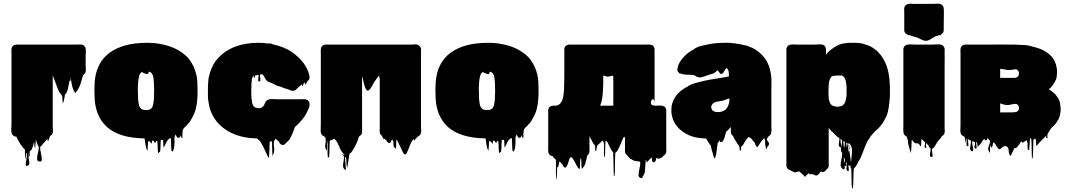

<svg xmlns="http://www.w3.org/2000/svg" viewBox="-20 -772 6047 1085"><path d="M464 -458V-399Q464 -392 465 -383.5Q466 -375 464 -367Q463 -364 461.5 -360Q460 -356 457 -354Q456 -353 455.5 -352Q455 -351 453 -350Q451 -349 449 -347Q448 -343 447.5 -340Q447 -337 445 -333L442 -322Q441 -318 440 -314Q439 -310 437 -305Q436 -301 435 -297.5Q434 -294 432 -290Q429 -282 425.5 -275.5Q422 -269 417 -261V-260Q416 -259 416 -259L408 -251Q406 -245 405 -245Q403 -246 402.5 -249Q402 -252 401 -254Q400 -255 399.5 -256Q399 -257 398 -258Q398 -257 398.5 -255.5Q399 -254 396 -261Q390 -275 386.5 -291.5Q383 -308 381 -322Q380 -326 381 -330.5Q382 -335 381 -339Q380 -333 379.5 -326.5Q379 -320 377 -314Q377 -313 375.5 -313.5Q374 -314 373 -316Q372 -312 371.5 -310Q371 -308 370 -303Q369 -294 367 -285Q365 -276 363 -267Q362 -263 361 -260Q360 -257 358 -254Q357 -252 356.5 -249.5Q356 -247 354 -245Q353 -243 351 -241.5Q349 -240 347 -238Q346 -233 345.5 -226.5Q345 -220 343 -214Q342 -210 341.5 -205.5Q341 -201 339 -196Q338 -195 336.5 -192Q335 -189 335 -190Q333 -200 333 -210Q333 -220 331 -230L327 -236Q324 -241 321 -244.5Q318 -248 315 -252Q309 -263 305 -275Q301 -287 296 -298Q293 -307 289.5 -316Q286 -325 283 -333Q281 -335 281 -339Q279 -342 278.5 -344.5Q278 -347 278 -341V-60Q278 -52 279 -41.5Q280 -31 278 -21Q278 -20 277.5 -19.5Q277 -19 277 -18Q276 -14 273 -11Q271 -9 268.5 -7Q266 -5 263 -3Q261 1 259 6.5Q257 12 255 17Q254 19 253.5 22.5Q253 26 251 25Q249 23 249 19.5Q249 16 248 12Q246 14 244 17Q242 20 240 22L235 28Q232 31 228 35Q224 39 221 43Q219 47 211 55Q209 56 207 58Q206 72 211 92.5Q216 113 216.5 128Q217 143 203 141Q189 139 189.5 124Q190 109 195 89.5Q200 70 199 56Q198 54 195.5 51.5Q193 49 194 50Q192 45 190.5 40Q189 35 187 31L184 20Q184 17 183 14Q182 25 181.5 37.5Q181 50 179 61Q179 62 177.5 61Q176 60 175 59Q174 51 174 43Q174 35 173 28L167 50Q166 54 164.5 58.5Q163 63 161 67Q160 71 156 77Q154 80 148 82Q147 90 148 99Q149 108 144 115Q142 118 141.5 111Q141 104 141 97Q141 90 140 94Q138 105 141.5 120.5Q145 136 146 148.5Q147 161 135 165Q125 168 125.5 155.5Q126 143 129.5 125.5Q133 108 131 97Q131 95 129.5 93Q128 91 127 93Q126 98 126 107Q126 116 126 122Q126 128 124 123Q120 111 121 97.5Q122 84 120 71L119 70Q119 70 118.5 70Q118 70 117 69Q114 66 111 63Q108 60 106 57Q98 47 91.5 36Q85 25 79 15Q78 14 78 12.5Q78 11 77 10Q76 7 75 4.5Q74 2 72 0L63 -1L58 -4Q52 -8 50 -11Q48 -13 46 -19Q45 -22 44.5 -25Q44 -28 44 -31Q43 -42 44 -52.5Q45 -63 45 -72V-473Q45 -478 44.5 -483.5Q44 -489 45 -494Q45 -499 46 -501Q48 -507 50 -509Q52 -511 53 -512Q54 -513 55 -514Q63 -520 72 -520H409Q417 -520 425.5 -520.5Q434 -521 442 -520Q445 -519 448 -518Q451 -517 454 -515Q457 -512 461 -506Q463 -504 463 -501.5Q463 -499 464 -497Q466 -487 465 -477Q464 -467 464 -458ZM418 -262 417 -260Q417 -260 417 -260Q417 -261 418 -262Z M1096 -276Q1097 -260 1096.5 -244Q1096 -228 1095 -213Q1093 -182 1086 -155.5Q1079 -129 1066 -107Q1062 -100 1058 -93Q1054 -86 1049 -79Q1044 -73 1038 -68Q1038 -67 1037.5 -66.5Q1037 -66 1037 -66Q1033 -60 1027 -56Q1026 -55 1025 -54Q1024 -53 1022 -51Q1021 -50 1020 -49Q1019 -48 1018 -47L1012 -34Q1012 -30 1012 -26.5Q1012 -23 1011 -19Q1010 -12 1011 -0.5Q1012 11 1007 7Q1004 4 1003.5 -0.5Q1003 -5 1003 -9Q1003 -7 1001 -5Q1000 -2 997.5 1.5Q995 5 991 6Q984 9 979.5 1.5Q975 -6 973 -10Q973 -10 973 -10.5Q973 -11 972 -12Q965 1 966 17.5Q967 34 965 50Q965 54 964 59.5Q963 65 962 70Q961 76 957 81Q957 84 953 84Q949 82 949 79Q947 62 947 44Q947 26 945 9Q945 9 944.5 8.5Q944 8 943 8Q940 9 937 11Q934 13 932 15Q925 22 920 32Q917 38 914.5 44Q912 50 909 55Q908 56 906.5 59.5Q905 63 905 62Q903 51 903 40Q903 29 901 19Q903 19 895.5 18.5Q888 18 889 19Q887 35 887 51Q887 67 885 83Q885 84 881.5 87Q878 90 877 91Q876 92 874.5 92.5Q873 93 873 92Q871 75 871 57.5Q871 40 868 23Q865 24 863 26Q861 28 861 28Q860 29 859.5 31.5Q859 34 857 36Q856 36 852 32Q851 30 850.5 28Q850 26 848 25Q848 24 847.5 24Q847 24 847 24Q846 23 846 23.5Q846 24 845 23H839Q839 27 839 31Q839 35 837 40Q837 40 829 31Q824 26 824 26.5Q824 27 821 26Q817 26 817 25Q816 39 815.5 52.5Q815 66 813 80Q813 82 811.5 78Q810 74 809 72Q808 69 807 66.5Q806 64 805 61Q802 48 800.5 35.5Q799 23 797 10H791Q655 7 586 -53L580 -59Q521 -115 515 -213Q512 -260 515 -307Q523 -418 599.5 -474Q676 -530 809 -530H818Q832 -530 846 -529Q860 -528 873 -526Q875 -526 876 -525Q979 -510 1041 -447Q1043 -445 1046.5 -440.5Q1050 -436 1051 -434Q1079 -397 1089 -351Q1089 -350 1089.5 -349Q1090 -348 1090 -347Q1094 -330 1095 -311.5Q1096 -293 1096 -276ZM778 -157Q781 -155 785 -153Q796 -150 802 -150Q808 -150 814 -151H820Q824 -153 827.5 -154.5Q831 -156 834 -158Q842 -166 844.5 -177Q847 -188 848 -198Q849 -204 849.5 -211Q850 -218 850 -225Q851 -239 851 -258Q851 -277 850 -292Q850 -297 850 -302Q850 -307 849 -311Q849 -315 848.5 -318.5Q848 -322 848 -326Q845 -352 834 -361Q830 -365 828.5 -365.5Q827 -366 825 -366Q824 -366 823 -366.5Q822 -367 821 -366Q820 -365 819.5 -361.5Q819 -358 817 -356Q816 -354 811.5 -353.5Q807 -353 805 -354Q799 -355 794 -360H788Q787 -361 786 -362.5Q785 -364 783 -365Q780 -365 777 -362Q770 -356 767 -345.5Q764 -335 762 -321Q761 -318 761 -313Q761 -310 760.5 -306.5Q760 -303 760 -299Q759 -291 759 -280Q759 -269 759 -258Q759 -251 759.5 -244.5Q760 -238 760 -231Q760 -224 760 -217Q760 -210 761 -205Q763 -187 765.5 -177Q768 -167 778 -157Z M1723 -201Q1729 -195 1729 -187Q1731 -174 1725 -160.5Q1719 -147 1714 -137Q1705 -118 1693.5 -103.5Q1682 -89 1669 -75Q1666 -72 1661.5 -68Q1657 -64 1655 -62Q1653 -61 1650 -58Q1650 -58 1648 -56Q1644 -49 1641 -40Q1638 -31 1635 -23Q1631 -15 1627 -5Q1623 5 1618 13L1612 21L1611 22Q1608 25 1605.5 27.5Q1603 30 1600 32Q1597 35 1594.5 38Q1592 41 1588 44Q1581 49 1573 46.5Q1565 44 1560 37Q1559 35 1558.5 32.5Q1558 30 1556 29Q1554 27 1554 26Q1550 24 1545 19Q1542 17 1540 14Q1538 12 1538 12Q1528 22 1527.5 35Q1527 48 1529 62Q1531 76 1528 90Q1528 93 1524 99Q1523 101 1522 105.5Q1521 110 1520 108Q1518 87 1518 66.5Q1518 46 1516 25Q1516 25 1512 27Q1511 27 1510.5 27.5Q1510 28 1508 28Q1505 28 1504 29Q1503 51 1502.5 74.5Q1502 98 1500 121Q1500 122 1499 119.5Q1498 117 1496 116L1492 109Q1489 103 1486 96.5Q1483 90 1480 84Q1470 60 1456 36Q1451 27 1446 20Q1446 22 1444 22Q1443 23 1440 17Q1434 10 1427 10Q1298 7 1221 -67L1217 -71Q1195 -94 1179.5 -124.5Q1164 -155 1159 -192Q1155 -210 1155 -228Q1155 -246 1155 -265V-266Q1155 -274 1155 -282.5Q1155 -291 1156 -300Q1156 -305 1156.5 -310Q1157 -315 1158 -320Q1158 -322 1158 -325Q1158 -328 1159 -331Q1159 -332 1159.5 -333Q1160 -334 1160 -335Q1165 -361 1175 -384.5Q1185 -408 1199 -428Q1201 -431 1206 -436Q1244 -482 1303.5 -506Q1363 -530 1436 -530Q1442 -530 1448 -530Q1454 -530 1459 -529Q1465 -531 1470 -529L1494 -526Q1508 -528 1517 -524L1523 -521Q1588 -507 1630 -477.5Q1672 -448 1697 -413Q1699 -410 1701.5 -406.5Q1704 -403 1706 -399Q1719 -380 1725 -356Q1726 -355 1726 -353.5Q1726 -352 1727 -350Q1731 -336 1728 -327Q1728 -326 1727.5 -325.5Q1727 -325 1727 -325Q1726 -321 1724 -319.5Q1722 -318 1720 -316Q1719 -315 1718 -313.5Q1717 -312 1716 -310Q1716 -310 1714 -306Q1712 -302 1710 -300Q1709 -299 1708.5 -296Q1708 -293 1706 -294Q1704 -296 1704 -299.5Q1704 -303 1702 -305Q1701 -306 1698 -303Q1696 -301 1694 -295Q1693 -292 1692.5 -288.5Q1692 -285 1690 -285Q1688 -285 1688 -289.5Q1688 -294 1686 -295Q1686 -296 1682 -292Q1678 -288 1674 -286Q1666 -279 1656 -268.5Q1646 -258 1634 -259Q1626 -259 1618 -263Q1610 -267 1602 -269Q1598 -271 1592.5 -272Q1587 -273 1582 -275Q1578 -277 1573 -279.5Q1568 -282 1563 -283Q1557 -285 1550.5 -286.5Q1544 -288 1539 -291Q1534 -293 1529 -296Q1524 -299 1519 -301Q1514 -304 1508.5 -305.5Q1503 -307 1498 -309Q1494 -311 1492 -313Q1484 -317 1479 -327Q1475 -334 1471.5 -341.5Q1468 -349 1461 -353L1455 -347Q1459 -351 1459 -353Q1458 -353 1454.5 -352Q1451 -351 1449 -350V-341Q1450 -337 1450.5 -333.5Q1451 -330 1451 -326Q1453 -318 1450 -315Q1449 -312 1446.5 -312Q1444 -312 1442 -312L1441 -313Q1439 -315 1439 -320Q1439 -325 1440 -330.5Q1441 -336 1441 -341V-346Q1441 -349 1440.5 -349.5Q1440 -350 1440 -350Q1439 -350 1438 -349.5Q1437 -349 1436 -349Q1432 -347 1432 -347Q1431 -346 1427 -346Q1426 -346 1424.5 -347Q1423 -348 1422 -346Q1421 -344 1421 -338Q1421 -332 1418 -333Q1413 -335 1413 -340Q1413 -345 1414 -348Q1412 -346 1412 -346Q1410 -342 1410 -342Q1409 -340 1408 -337Q1407 -334 1406 -332Q1403 -326 1403 -318Q1402 -313 1401.5 -307Q1401 -301 1401 -295V-290Q1401 -286 1401 -281.5Q1401 -277 1400 -272Q1400 -258 1400 -246.5Q1400 -235 1401 -224V-218Q1402 -216 1402 -211Q1402 -206 1403 -204Q1403 -201 1403.5 -198.5Q1404 -196 1404 -193Q1405 -192 1405 -190.5Q1405 -189 1406 -187Q1410 -174 1418 -167Q1420 -165 1427 -163Q1429 -162 1433 -162Q1437 -161 1440 -161Q1443 -161 1447 -161Q1449 -162 1451.5 -162Q1454 -162 1456 -163Q1459 -165 1462.5 -167Q1466 -169 1468 -172Q1469 -174 1470 -175Q1471 -176 1472 -177L1478 -191Q1481 -200 1489 -205Q1491 -208 1494.5 -208.5Q1498 -209 1497 -209Q1501 -211 1504 -211Q1512 -213 1524.5 -212Q1537 -211 1547 -211H1678Q1685 -211 1692.5 -211.5Q1700 -212 1707 -211Q1713 -209 1716 -207L1721 -204Q1723 -202 1723 -201Z M2359 -59Q2359 -49 2360 -38Q2361 -27 2358 -18Q2358 -18 2356 -14Q2355 -11 2351 -7Q2347 -3 2342 -1L2334 7Q2333 10 2330 11L2324 18Q2323 19 2322 21.5Q2321 24 2320 23Q2318 20 2318 13Q2305 26 2298.5 44.5Q2292 63 2284 80Q2283 84 2279 92Q2275 100 2268 100Q2262 99 2258 90.5Q2254 82 2252 78L2225 22Q2224 20 2223 18Q2222 16 2221 15Q2219 28 2219 41.5Q2219 55 2217 69Q2216 70 2215 67.5Q2214 65 2213 64Q2211 62 2208 60Q2205 58 2205 55Q2202 43 2203 39Q2204 35 2203.5 31Q2203 27 2197 17Q2199 15 2196 17.5Q2193 20 2193 20Q2190 24 2187.5 31.5Q2185 39 2177 36Q2170 34 2167.5 28.5Q2165 23 2161 19Q2156 13 2157.5 15.5Q2159 18 2154 14Q2152 12 2150 11Q2150 12 2148 14Q2147 15 2146.5 12Q2146 9 2144 8Q2143 5 2141 1.5Q2139 -2 2137 -6Q2132 -9 2128 -16Q2128 -17 2127.5 -17.5Q2127 -18 2127 -19Q2127 -20 2126.5 -21Q2126 -22 2126 -23Q2125 -29 2125.5 -35.5Q2126 -42 2126 -48V-325L2122 -345Q2119 -343 2117 -339.5Q2115 -336 2114 -335Q2109 -328 2104.5 -322Q2100 -316 2095 -309Q2095 -308 2094.5 -308Q2094 -308 2094 -307L2090 -300Q2089 -298 2088 -296Q2087 -294 2086 -292L2082 -285Q2080 -281 2074.5 -273Q2069 -265 2062.5 -261Q2056 -257 2050 -265Q2049 -267 2048 -269Q2047 -271 2046 -272Q2044 -275 2042 -281Q2040 -288 2038 -295Q2036 -302 2034 -309Q2030 -327 2030 -329Q2030 -331 2026 -341V-47Q2026 -41 2026.5 -34.5Q2027 -28 2026 -22Q2025 -19 2023.5 -15Q2022 -11 2019 -9Q2016 -5 2011 -3Q2007 3 2004 13Q2004 16 2002 20Q2002 21 2001.5 21.5Q2001 22 2001 23L1999 28Q1993 41 1987 53.5Q1981 66 1973 77L1970 82Q1968 84 1968 85L1962 92Q1959 95 1955 97Q1954 104 1953.5 110Q1953 116 1951 123Q1950 130 1949 136.5Q1948 143 1946 150Q1945 156 1944 167.5Q1943 179 1941 173Q1937 159 1937.5 144.5Q1938 130 1935 117Q1935 115 1933 115.5Q1931 116 1931 117Q1930 128 1932 147.5Q1934 167 1934.5 180Q1935 193 1927 185Q1918 176 1918.5 163Q1919 150 1922 136Q1925 122 1923 110Q1912 99 1913 98.5Q1914 98 1919.5 101Q1925 104 1927 103.5Q1929 103 1918 93Q1915 91 1911 85Q1910 83 1908.5 80Q1907 77 1905 74L1902 68Q1899 60 1895.5 52.5Q1892 45 1888 37Q1886 33 1883.5 29.5Q1881 26 1879 23Q1879 21 1871 14Q1870 14 1868 12Q1867 12 1864 15Q1861 16 1858 17.5Q1855 19 1852 20Q1851 21 1848 21Q1844 21 1844 21Q1842 43 1842 67.5Q1842 92 1840 115Q1840 116 1838.5 117.5Q1837 119 1836 118Q1832 116 1832 112Q1830 89 1831.5 66.5Q1833 44 1828 22Q1827 15 1827 24.5Q1827 34 1828 48Q1829 62 1828 72Q1827 82 1824 76Q1815 62 1818.5 44Q1822 26 1820 10Q1809 -1 1810.5 -0.5Q1812 0 1817.5 5Q1823 10 1824.5 10.5Q1826 11 1815 0L1808 -3Q1802 -6 1798 -11Q1796 -13 1794 -19Q1792 -27 1792 -33Q1792 -41 1792.5 -50Q1793 -59 1793 -67V-473Q1793 -478 1792.5 -483.5Q1792 -489 1793 -494Q1793 -498 1795 -504Q1797 -508 1798 -509Q1801 -515 1810 -518Q1816 -520 1820 -520H2300Q2310 -520 2321 -521Q2332 -522 2341 -519Q2345 -517 2347 -515Q2354 -511 2357 -503Q2359 -499 2359 -497Q2360 -491 2359.5 -485Q2359 -479 2359 -473Z M3023 -276Q3024 -260 3023.5 -244Q3023 -228 3022 -213Q3020 -182 3013 -155.5Q3006 -129 2993 -107Q2989 -100 2985 -93Q2981 -86 2976 -79Q2971 -73 2965 -68Q2965 -67 2964.5 -66.5Q2964 -66 2964 -66Q2960 -60 2954 -56Q2953 -55 2952 -54Q2951 -53 2949 -51Q2948 -50 2947 -49Q2946 -48 2945 -47L2939 -34Q2939 -30 2939 -26.5Q2939 -23 2938 -19Q2937 -12 2938 -0.5Q2939 11 2934 7Q2931 4 2930.5 -0.5Q2930 -5 2930 -9Q2930 -7 2928 -5Q2927 -2 2924.5 1.5Q2922 5 2918 6Q2911 9 2906.5 1.5Q2902 -6 2900 -10Q2900 -10 2900 -10.5Q2900 -11 2899 -12Q2892 1 2893 17.5Q2894 34 2892 50Q2892 54 2891 59.5Q2890 65 2889 70Q2888 76 2884 81Q2884 84 2880 84Q2876 82 2876 79Q2874 62 2874 44Q2874 26 2872 9Q2872 9 2871.5 8.5Q2871 8 2870 8Q2867 9 2864 11Q2861 13 2859 15Q2852 22 2847 32Q2844 38 2841.5 44Q2839 50 2836 55Q2835 56 2833.5 59.5Q2832 63 2832 62Q2830 51 2830 40Q2830 29 2828 19Q2830 19 2822.5 18.5Q2815 18 2816 19Q2814 35 2814 51Q2814 67 2812 83Q2812 84 2808.5 87Q2805 90 2804 91Q2803 92 2801.5 92.5Q2800 93 2800 92Q2798 75 2798 57.5Q2798 40 2795 23Q2792 24 2790 26Q2788 28 2788 28Q2787 29 2786.5 31.5Q2786 34 2784 36Q2783 36 2779 32Q2778 30 2777.5 28Q2777 26 2775 25Q2775 24 2774.5 24Q2774 24 2774 24Q2773 23 2773 23.5Q2773 24 2772 23H2766Q2766 27 2766 31Q2766 35 2764 40Q2764 40 2756 31Q2751 26 2751 26.5Q2751 27 2748 26Q2744 26 2744 25Q2743 39 2742.5 52.5Q2742 66 2740 80Q2740 82 2738.5 78Q2737 74 2736 72Q2735 69 2734 66.5Q2733 64 2732 61Q2729 48 2727.5 35.5Q2726 23 2724 10H2718Q2582 7 2513 -53L2507 -59Q2448 -115 2442 -213Q2439 -260 2442 -307Q2450 -418 2526.5 -474Q2603 -530 2736 -530H2745Q2759 -530 2773 -529Q2787 -528 2800 -526Q2802 -526 2803 -525Q2906 -510 2968 -447Q2970 -445 2973.5 -440.5Q2977 -436 2978 -434Q3006 -397 3016 -351Q3016 -350 3016.5 -349Q3017 -348 3017 -347Q3021 -330 3022 -311.5Q3023 -293 3023 -276ZM2705 -157Q2708 -155 2712 -153Q2723 -150 2729 -150Q2735 -150 2741 -151H2747Q2751 -153 2754.5 -154.5Q2758 -156 2761 -158Q2769 -166 2771.5 -177Q2774 -188 2775 -198Q2776 -204 2776.5 -211Q2777 -218 2777 -225Q2778 -239 2778 -258Q2778 -277 2777 -292Q2777 -297 2777 -302Q2777 -307 2776 -311Q2776 -315 2775.5 -318.5Q2775 -322 2775 -326Q2772 -352 2761 -361Q2757 -365 2755.5 -365.5Q2754 -366 2752 -366Q2751 -366 2750 -366.5Q2749 -367 2748 -366Q2747 -365 2746.5 -361.5Q2746 -358 2744 -356Q2743 -354 2738.5 -353.5Q2734 -353 2732 -354Q2726 -355 2721 -360H2715Q2714 -361 2713 -362.5Q2712 -364 2710 -365Q2707 -365 2704 -362Q2697 -356 2694 -345.5Q2691 -335 2689 -321Q2688 -318 2688 -313Q2688 -310 2687.5 -306.5Q2687 -303 2687 -299Q2686 -291 2686 -280Q2686 -269 2686 -258Q2686 -251 2686.5 -244.5Q2687 -238 2687 -231Q2687 -224 2687 -217Q2687 -210 2688 -205Q2690 -187 2692.5 -177Q2695 -167 2705 -157Z M3745 70Q3745 75 3745.5 81Q3746 87 3744 92Q3743 93 3743 94Q3743 95 3742 96Q3737 104 3730 107Q3728 109 3728 110Q3727 110 3727 112Q3727 111 3726 112Q3726 114 3722 116Q3705 130 3688 121Q3687 128 3687 131Q3687 134 3683 140Q3681 142 3679 144Q3677 146 3674 145Q3665 143 3664.5 133Q3664 123 3662 117Q3658 121 3654.5 125Q3651 129 3646 134Q3644 137 3638 143Q3634 147 3634 146Q3633 142 3633 138.5Q3633 135 3632 131Q3629 134 3629 134Q3627 150 3626.5 167Q3626 184 3624 201Q3624 203 3620.5 211Q3617 219 3615 221Q3614 222 3612.5 225.5Q3611 229 3611 228Q3613 235 3602 234Q3588 232 3588.5 216Q3589 200 3594 179.5Q3599 159 3598 144Q3597 144 3596.5 143Q3596 142 3595 142Q3591 140 3591 140Q3588 139 3585 139Q3582 139 3579 139Q3560 138 3544 125Q3544 127 3542 127Q3541 127 3540.5 125Q3540 123 3538 122Q3537 120 3534 117Q3533 116 3532.5 115Q3532 114 3530 113Q3528 111 3527 109Q3526 107 3524 105.5Q3522 104 3520 102Q3516 98 3515 95Q3512 90 3512 87Q3511 81 3511.5 74.5Q3512 68 3512 62V8L3508 0Q3504 3 3501 9.5Q3498 16 3496 21Q3490 34 3485 47Q3480 60 3473 71Q3471 77 3469 79Q3467 83 3465 84Q3465 85 3463 86.5Q3461 88 3461 89Q3461 89 3460.5 89Q3460 89 3460 90Q3459 90 3458.5 90.5Q3458 91 3457 91Q3456 106 3455.5 130.5Q3455 155 3455 180Q3455 205 3453 220Q3453 221 3451 222.5Q3449 224 3449 223Q3448 208 3447.5 181.5Q3447 155 3446.5 129Q3446 103 3445 88L3439 82Q3436 77 3432.5 71Q3429 65 3426 59Q3424 55 3424 54L3418 42Q3415 36 3413 31Q3397 0 3394.5 -9Q3392 -18 3396 -13.5Q3400 -9 3407 2.5Q3414 14 3419 24.5Q3424 35 3422 37Q3420 39 3406 25Q3402 25 3402 24Q3400 46 3400 69.5Q3400 93 3398 116Q3397 118 3395.5 114.5Q3394 111 3394 109Q3392 96 3393 79.5Q3394 63 3393.5 47Q3393 31 3385 22Q3380 28 3373.5 33.5Q3367 39 3362 44Q3358 48 3355 50Q3353 56 3352.5 62.5Q3352 69 3350 75Q3350 77 3348.5 81Q3347 85 3346 83Q3343 75 3343.5 66Q3344 57 3342 49L3339 46L3333 39Q3329 33 3326.5 27.5Q3324 22 3321 16Q3320 15 3320 14Q3320 13 3319 12Q3318 11 3316.5 8Q3315 5 3314 4Q3314 3 3312.5 -1Q3311 -5 3311 8V49Q3311 57 3311.5 65.5Q3312 74 3311 83Q3311 91 3306 99L3300 105Q3297 112 3295.5 120Q3294 128 3292 136Q3290 144 3287.5 152.5Q3285 161 3280 168L3274 176Q3273 177 3271 180Q3269 183 3268 181Q3265 167 3265.5 153Q3266 139 3264 125Q3264 124 3262 123.5Q3260 123 3260 125Q3258 139 3258 154Q3258 169 3256 183Q3256 182 3252 182Q3248 179 3245 174.5Q3242 170 3240 166Q3234 155 3228.5 144Q3223 133 3216 123Q3215 122 3214.5 120.5Q3214 119 3212 118L3211 117Q3210 118 3201 118Q3200 121 3199 123.5Q3198 126 3197 128Q3194 137 3191.5 146Q3189 155 3185 163Q3181 171 3177 174Q3173 176 3170.5 174.5Q3168 173 3166 171Q3162 166 3159 160Q3156 154 3151 150Q3149 147 3145 143Q3144 143 3142.5 141.5Q3141 140 3141 140Q3140 142 3138 155.5Q3136 169 3133 173Q3132 174 3130.5 171.5Q3129 169 3129 171Q3128 179 3127.5 193.5Q3127 208 3127 221.5Q3127 235 3127 241.5Q3127 248 3125 239Q3120 216 3121.5 184.5Q3123 153 3121 131Q3118 128 3117 126Q3117 126 3112 121Q3112 120 3111.5 119.5Q3111 119 3111 119Q3109 121 3109 121Q3107 119 3106.5 116.5Q3106 114 3105 112Q3104 110 3096 109Q3094 108 3092.5 107Q3091 106 3089 105Q3078 97 3078 82Q3077 74 3077.5 66Q3078 58 3078 51V-148Q3078 -154 3079.5 -157Q3081 -160 3083 -164Q3091 -175 3105 -175H3121Q3125 -175 3128 -176Q3148 -182 3156 -204L3159 -211Q3166 -234 3167.5 -267.5Q3169 -301 3169 -341V-493Q3169 -498 3170 -501Q3172 -507 3174 -509Q3176 -511 3177 -512Q3178 -513 3179 -514Q3187 -520 3196 -520H3627Q3633 -520 3640 -520.5Q3647 -521 3653 -520Q3657 -520 3661 -518Q3664 -518 3665 -517Q3672 -514 3675 -508Q3679 -500 3679 -493V-183Q3679 -208 3672.5 -210.5Q3666 -213 3661 -204Q3656 -195 3659.5 -185Q3663 -175 3683 -175H3695Q3700 -175 3706 -175.5Q3712 -176 3718 -175Q3726 -175 3733 -170Q3737 -169 3740 -164Q3742 -162 3742 -160Q3745 -154 3745 -148ZM3389 -345V-298Q3388 -282 3387 -255.5Q3386 -229 3381 -205Q3380 -201 3379 -197.5Q3378 -194 3377 -190Q3377 -190 3377 -189.5Q3377 -189 3376 -189Q3375 -187 3375 -185Q3375 -183 3374 -181Q3373 -180 3373 -179Q3373 -179 3373 -178.5Q3373 -178 3372 -178Q3372 -176 3371 -175H3446V-183Q3445 -189 3445.5 -194.5Q3446 -200 3446 -206V-309Q3446 -317 3445.5 -323.5Q3445 -330 3446 -337L3443 -345Q3442 -345 3440.5 -344.5Q3439 -344 3438 -344Q3436 -343 3434 -343Q3432 -343 3430 -342Q3426 -341 3422 -340Q3418 -339 3413 -339Q3409 -339 3404.5 -341Q3400 -343 3395 -344Q3396 -344 3392.5 -344.5Q3389 -345 3389 -345Z M4340 -36Q4340 -32 4339 -30Q4339 -17 4334 -11Q4333 -9 4330 -6.5Q4327 -4 4324 -2Q4313 9 4314 16Q4315 23 4320 28Q4325 33 4326 40Q4327 47 4316 58Q4315 61 4314.5 64.5Q4314 68 4312 70Q4311 71 4308 65Q4307 60 4306 54Q4305 48 4304 42Q4303 25 4303.5 22.5Q4304 20 4299 9L4295 13Q4292 16 4289.5 18Q4287 20 4284 24Q4280 30 4276 36Q4272 42 4268 48Q4267 49 4265 53Q4263 57 4261 58Q4256 60 4253 53Q4250 46 4248 44Q4247 41 4246.5 38Q4246 35 4244 32Q4242 31 4238 27Q4236 25 4235 23L4225 11L4220 6Q4218 7 4215 5Q4212 3 4210 2Q4205 7 4205 8Q4197 15 4191.5 24.5Q4186 34 4181 44Q4180 46 4177.5 49Q4175 52 4172 54Q4170 56 4169 56Q4168 62 4167.5 68.5Q4167 75 4165 81Q4164 82 4162.5 80.5Q4161 79 4161 78Q4159 70 4159.5 66.5Q4160 63 4156 51Q4155 51 4154.5 50.5Q4154 50 4154 50Q4154 49 4152 47Q4152 45 4150.5 44Q4149 43 4149 43L4140 28L4128 9Q4127 5 4125 1.5Q4123 -2 4121 -5L4120 -6Q4116 -9 4112 -16Q4112 -17 4111.5 -17.5Q4111 -18 4111 -19Q4110 -24 4110 -30.5Q4110 -37 4110 -47V-55Q4108 -53 4107 -51L4104 -48Q4095 -37 4084 -28Q4080 -18 4078 -7.5Q4076 3 4071 13Q4070 17 4067.5 21.5Q4065 26 4061 29Q4060 30 4055.5 31Q4051 32 4050 31Q4049 28 4049 24.5Q4049 21 4049 18Q4048 21 4046.5 23.5Q4045 26 4043 28Q4042 30 4040 31.5Q4038 33 4036 35Q4033 51 4031.5 65.5Q4030 80 4028 96Q4027 100 4026 104.5Q4025 109 4023 114Q4023 119 4020 122Q4019 123 4016 120Q4015 118 4014 115.5Q4013 113 4012 111Q4011 106 4008 94.5Q4005 83 4003 79Q4002 75 4001 70.5Q4000 66 3999 62Q3998 59 3997.5 55.5Q3997 52 3995 48L3992 45Q3989 41 3986 36.5Q3983 32 3980 28Q3979 25 3977 22.5Q3975 20 3973 16Q3972 14 3971 12.5Q3970 11 3968 10H3960Q3895 8 3848.5 -21Q3802 -50 3784 -95Q3783 -98 3782 -101Q3781 -104 3780 -107Q3780 -108 3779.5 -109Q3779 -110 3779 -111Q3778 -116 3777 -120.5Q3776 -125 3775 -129Q3774 -135 3774 -141.5Q3774 -148 3774 -154Q3774 -158 3774.5 -161Q3775 -164 3775 -168L3776 -175Q3779 -191 3785 -204Q3799 -236 3828 -259Q3834 -264 3840 -268Q3846 -272 3853 -276L3866 -283Q3868 -285 3871 -287Q3874 -289 3877 -290Q3879 -292 3882 -293Q3885 -294 3888 -295Q3899 -300 3910.5 -303Q3922 -306 3934 -309Q3948 -313 3962.5 -316Q3977 -319 3993 -322L4017 -326Q4031 -328 4044.5 -330.5Q4058 -333 4072 -335Q4076 -335 4077 -336L4099 -340V-356Q4099 -352 4098.5 -358Q4098 -364 4098 -365Q4098 -364 4097.5 -367.5Q4097 -371 4097 -370Q4097 -371 4096.5 -372Q4096 -373 4096 -374Q4094 -380 4088 -386Q4087 -386 4087 -386.5Q4087 -387 4085 -387Q4083 -386 4080.5 -383Q4078 -380 4077 -378Q4074 -373 4070 -365.5Q4066 -358 4060 -355Q4053 -351 4047 -360Q4041 -369 4037 -373Q4035 -375 4034 -375L4025 -366Q4022 -364 4019 -362Q4016 -360 4013 -358Q4007 -355 4000.5 -353.5Q3994 -352 3988 -350Q3976 -346 3964.5 -341.5Q3953 -337 3941 -335Q3926 -333 3913 -341.5Q3900 -350 3885 -349Q3871 -349 3857.5 -350Q3844 -351 3830 -355Q3826 -357 3825 -357Q3824 -357 3823 -356Q3822 -355 3821 -356Q3820 -357 3819.5 -358Q3819 -359 3817 -360Q3816 -362 3814 -364Q3812 -366 3812 -366Q3811 -367 3809 -371Q3807 -377 3808 -383.5Q3809 -390 3811 -396Q3812 -399 3813 -402Q3814 -405 3815 -409Q3825 -428 3837 -442Q3848 -456 3863.5 -469Q3879 -482 3899 -492Q3907 -499 3918 -504Q3928 -509 3939.5 -512Q3951 -515 3963 -517Q3986 -523 4013 -526.5Q4040 -530 4072 -530H4092Q4098 -530 4103 -530Q4108 -530 4111 -529L4118 -528H4123Q4136 -528 4142 -525Q4159 -524 4176 -519Q4188 -517 4199.5 -514Q4211 -511 4220 -506Q4233 -502 4245.5 -494Q4258 -486 4268 -478Q4268 -477 4268.5 -477Q4269 -477 4269 -477Q4272 -475 4274.5 -472.5Q4277 -470 4279 -468Q4327 -425 4336 -353Q4337 -352 4337 -350Q4340 -329 4339.5 -308Q4339 -287 4339 -266V-59Q4339 -54 4339.5 -48Q4340 -42 4340 -36ZM4102 -203V-215Q4102 -216 4100 -215Q4099 -215 4097.5 -214.5Q4096 -214 4095 -214Q4091 -212 4086 -210.5Q4081 -209 4076 -207Q4066 -203 4055.5 -201.5Q4045 -200 4034 -198Q4029 -197 4023 -195Q4017 -193 4012 -190Q4008 -187 4006 -184Q3999 -175 3999 -166Q3999 -159 4006 -148Q4008 -147 4010.5 -145.5Q4013 -144 4016 -142L4021 -140Q4034 -139 4035 -138.5Q4036 -138 4047 -139Q4090 -145 4099 -188Q4101 -194 4101 -199Q4101 -202 4102 -203Z M5009 -244Q5009 -237 5009 -231Q5009 -225 5008 -220Q5007 -207 5006 -194.5Q5005 -182 5003 -170Q5001 -155 4997.5 -140Q4994 -125 4987 -111L4979 -96Q4969 -75 4952 -56Q4951 -54 4947 -50Q4943 -45 4937 -40.5Q4931 -36 4926 -31Q4920 -24 4914.5 -18.5Q4909 -13 4904 -6Q4904 -6 4903.5 -5.5Q4903 -5 4902 -5L4893 10Q4881 25 4871 49.5Q4861 74 4852 99Q4843 124 4832 139Q4831 140 4830.5 142.5Q4830 145 4828 147Q4828 147 4828 147.5Q4828 148 4827 148Q4827 149 4825 153Q4822 158 4819.5 163Q4817 168 4812 173Q4811 176 4808 177L4805 180Q4803 202 4802.5 234.5Q4802 267 4800 290Q4800 291 4797.5 292.5Q4795 294 4795 293Q4792 270 4792 235.5Q4792 201 4790 179Q4787 177 4787 175Q4786 174 4786 170.5Q4786 167 4786 166Q4786 163 4787 161Q4786 163 4781 165Q4780 165 4779.5 164.5Q4779 164 4778 164Q4776 163 4774 161Q4775 174 4776.5 186Q4778 198 4770 194Q4760 189 4764 174Q4768 159 4766 147Q4765 147 4763.5 146Q4762 145 4763 145Q4763 144 4762.5 143.5Q4762 143 4762 143Q4763 153 4763.5 161.5Q4764 170 4758 167Q4755 165 4753 162Q4755 175 4752.5 181.5Q4750 188 4742 183Q4730 174 4730.5 158.5Q4731 143 4735.5 125Q4740 107 4739 92Q4737 90 4735 86Q4734 85 4734 84Q4732 78 4732 72Q4732 61 4735 52Q4737 43 4738 34.5Q4739 26 4738 19Q4736 17 4734 16Q4733 16 4732 14Q4731 12 4732 14H4730V25Q4730 27 4730.5 30Q4731 33 4731 36Q4732 40 4732.5 44.5Q4733 49 4733 57Q4732 63 4729.5 61Q4727 59 4724 57Q4723 57 4723 56.5Q4723 56 4723 56Q4719 50 4720 41.5Q4721 33 4722 26Q4723 21 4723.5 16.5Q4724 12 4723 8Q4723 7 4722.5 7Q4722 7 4722 6L4715 3L4714 2Q4713 2 4713 1.5Q4713 1 4712 1Q4706 -3 4702 -9Q4699 -11 4696 -13.5Q4693 -16 4691 -19Q4689 -23 4687 -24.5Q4685 -26 4683 -27Q4681 -29 4678 -31.5Q4675 -34 4673 -37Q4671 -39 4669 -41.5Q4667 -44 4665 -47Q4663 -49 4662 -50Q4660 -53 4662 -50.5Q4664 -48 4663 -42V151Q4663 156 4663.5 161.5Q4664 167 4662 172Q4662 172 4660 176Q4659 177 4659 177.5Q4659 178 4658 179Q4656 182 4650 186Q4647 190 4643 194.5Q4639 199 4633 200Q4629 201 4625.5 199.5Q4622 198 4619 197Q4615 201 4612 205.5Q4609 210 4605 214Q4595 223 4585.5 218Q4576 213 4565 212H4557Q4556 212 4555 213Q4554 214 4553 213Q4552 210 4552 205L4544 213Q4543 214 4541 215Q4539 216 4537 218Q4536 219 4534.5 222.5Q4533 226 4530 226Q4526 226 4524.5 222.5Q4523 219 4521 218Q4521 218 4521 217.5Q4521 217 4520 217Q4518 216 4514 212L4507 206L4504 203Q4504 203 4504 202.5Q4504 202 4503 202Q4499 198 4497 197L4487 198Q4486 199 4482 201Q4476 204 4470 201Q4469 202 4468 201Q4467 200 4465 200Q4465 200 4453.5 194Q4442 188 4442 189Q4438 187 4435 185Q4424 177 4424 163V-493Q4424 -499 4425.5 -502Q4427 -505 4429 -509Q4438 -520 4450 -520Q4453 -520 4456 -520.5Q4459 -521 4462 -521Q4468 -521 4473.5 -520.5Q4479 -520 4484 -520H4577Q4585 -520 4593.5 -520.5Q4602 -521 4610 -521Q4614 -521 4618 -521Q4622 -521 4626 -520Q4627 -520 4628 -519.5Q4629 -519 4630 -519Q4639 -516 4644 -507Q4646 -503 4647 -500Q4648 -497 4648 -486V-463Q4650 -465 4650 -466Q4651 -466 4651 -466.5Q4651 -467 4651 -467L4652 -468Q4656 -472 4657 -474Q4656 -473 4661 -478.5Q4666 -484 4668 -485Q4671 -487 4673.5 -489.5Q4676 -492 4678 -493Q4686 -499 4693.5 -504Q4701 -509 4709 -513Q4711 -515 4713 -515Q4725 -522 4739.5 -525Q4754 -528 4768 -529Q4775 -529 4779 -530H4795Q4818 -531 4838 -528.5Q4858 -526 4868 -521Q4884 -517 4897.5 -510.5Q4911 -504 4920 -496L4929 -490Q4933 -487 4936.5 -484Q4940 -481 4943 -477Q4971 -449 4988 -405.5Q5005 -362 5008 -299Q5009 -285 5009 -274Q5009 -263 5009 -249ZM4664 -210Q4666 -201 4669.5 -192.5Q4673 -184 4680 -178Q4690 -171 4704 -170Q4706 -169 4709 -169Q4712 -169 4714 -169L4722 -170Q4726 -171 4729.5 -171.5Q4733 -172 4736 -173L4741 -176Q4752 -184 4756 -195Q4761 -207 4763 -227Q4764 -232 4764 -237Q4764 -242 4764 -246V-275Q4764 -280 4763.5 -286Q4763 -292 4762 -298Q4762 -303 4761 -306Q4760 -318 4755 -327Q4750 -337 4744 -342Q4740 -345 4736.5 -345Q4733 -345 4728 -345Q4720 -345 4711 -345Q4702 -345 4694 -344Q4691 -343 4687 -342.5Q4683 -342 4680 -340Q4673 -333 4669.5 -324Q4666 -315 4664 -305Q4664 -301 4663.5 -296.5Q4663 -292 4663 -288Q4662 -283 4662 -277.5Q4662 -272 4662 -267Q4661 -256 4661.5 -245Q4662 -234 4663 -219V-214Q4664 -213 4664 -210ZM4750 65Q4751 63 4751 60.5Q4751 58 4752 56Q4753 50 4753.5 44.5Q4754 39 4754 33Q4754 29 4754 29Q4754 29 4751 28Q4751 28 4750 27Q4749 26 4747 24H4746V33Q4746 38 4746.5 43.5Q4747 49 4748 54Q4749 56 4749 59Q4749 62 4750 65ZM4762 33V42L4764 62Q4765 57 4765.5 53.5Q4766 50 4766 43V35Q4764 33 4762 33ZM4776 42Q4780 50 4780 62Q4780 65 4780 68Q4780 71 4779 74V75Q4781 91 4784 108Q4787 125 4788 142V148Q4789 145 4789 142.5Q4789 140 4790 138Q4790 136 4790.5 132Q4791 128 4791 128Q4794 105 4794.5 80.5Q4795 56 4782 42Q4779 38 4777 38Q4776 39 4776 41H4775Q4775 41 4775 40.5Q4775 40 4774 39Q4771 35 4770 35Q4769 36 4769.5 40.5Q4770 45 4770 46Q4771 54 4772.5 62Q4774 70 4775 78L4777 89Q4778 86 4778 83Q4778 80 4779 77V76Q4776 59 4775.5 52.5Q4775 46 4776 42ZM4752 152Q4753 145 4754 138Q4755 131 4754 125Q4753 125 4751.5 124Q4750 123 4751 123Q4750 122 4750 121.5Q4750 121 4749 120Q4748 119 4748 117.5Q4748 116 4747 115Q4748 124 4749.5 133.5Q4751 143 4752 152Z M5219 -542Q5207 -540 5194.5 -545Q5182 -550 5170 -557Q5167 -558 5163.5 -559.5Q5160 -561 5156 -562Q5148 -564 5139.5 -566.5Q5131 -569 5123 -572Q5120 -573 5117.5 -573.5Q5115 -574 5112 -575L5104 -578Q5103 -580 5101.5 -581Q5100 -582 5098 -583Q5091 -590 5090 -598V-700Q5090 -709 5089.5 -720Q5089 -731 5095 -739L5101 -745Q5104 -747 5110 -749Q5118 -751 5126.5 -751Q5135 -751 5142 -750H5255Q5264 -751 5273.5 -751.5Q5283 -752 5292 -750Q5293 -750 5293 -749.5Q5293 -749 5294 -749Q5295 -749 5299 -747Q5304 -745 5307 -740Q5312 -734 5312.5 -729Q5313 -724 5313 -721Q5314 -717 5314 -713.5Q5314 -710 5314 -706Q5314 -685 5313.5 -663Q5313 -641 5313 -620V-602Q5313 -597 5312 -594Q5311 -589 5306 -584L5302 -580Q5300 -578 5298 -578Q5297 -577 5296.5 -575Q5296 -573 5294 -572Q5294 -572 5292 -572.5Q5290 -573 5288 -573Q5286 -573 5283 -572Q5280 -571 5278 -570Q5276 -569 5273 -568.5Q5270 -568 5268 -567Q5266 -567 5265 -566Q5258 -563 5251 -558Q5244 -553 5236 -548.5Q5228 -544 5219 -542ZM5317 -18Q5316 -17 5316 -16Q5316 -15 5315 -14V-13Q5313 -11 5311 -9Q5309 -7 5307 -5Q5307 -5 5306.5 -4.5Q5306 -4 5305 -4Q5305 -4 5304.5 -3.5Q5304 -3 5303 -3Q5301 -1 5299 3Q5298 4 5297.5 6Q5297 8 5295 9Q5291 14 5287 18.5Q5283 23 5279 28V29H5278Q5278 30 5276 32L5263 54Q5258 63 5251 67Q5247 69 5247 69Q5246 77 5248 88.5Q5250 100 5250 108.5Q5250 117 5243 115Q5235 113 5235 104.5Q5235 96 5237.5 85.5Q5240 75 5239 67Q5238 67 5235 64Q5232 61 5230 57.5Q5228 54 5226 50Q5223 47 5222 45L5213 36Q5212 43 5213.5 56Q5215 69 5210 65Q5203 60 5206 50Q5209 40 5207 32Q5206 30 5204.5 29Q5203 28 5201 26L5194 19Q5192 16 5188 12Q5186 22 5186 33Q5186 44 5184 55Q5183 56 5182 54Q5181 52 5180 51Q5177 47 5174.5 44Q5172 41 5168 39Q5163 37 5158 38Q5153 39 5148 35Q5144 32 5141.5 28.5Q5139 25 5136 21Q5135 21 5134 20Q5133 19 5132 21Q5131 38 5130.5 56Q5130 74 5128 92Q5128 94 5126.5 89.5Q5125 85 5124 83Q5122 77 5120 69.5Q5118 62 5116 56Q5112 42 5111.5 37Q5111 32 5111.5 29Q5112 26 5110.5 20.5Q5109 15 5103 -1L5097 -4Q5090 -9 5087.5 -16Q5085 -23 5085 -30Q5084 -37 5084.5 -44.5Q5085 -52 5085 -59V-493Q5085 -498 5086 -501Q5088 -507 5090 -509L5096 -515Q5100 -518 5109 -520Q5119 -522 5129.5 -521Q5140 -520 5148 -520H5247Q5259 -520 5271.5 -521Q5284 -522 5296 -520Q5298 -520 5300 -519Q5302 -518 5304.5 -517Q5307 -516 5308 -515Q5311 -512 5312 -510Q5316 -506 5318 -497Q5319 -493 5318.5 -487.5Q5318 -482 5318 -477Q5319 -458 5318.5 -439.5Q5318 -421 5318 -402V-55Q5318 -51 5318 -47Q5318 -43 5319 -38Q5319 -34 5319 -30Q5319 -26 5317 -18Z M5970 -123Q5968 -114 5965 -105.5Q5962 -97 5957 -91Q5957 -91 5957 -90.5Q5957 -90 5956 -90Q5951 -79 5942.5 -69.5Q5934 -60 5923 -51Q5916 -43 5911 -33.5Q5906 -24 5900 -15Q5900 -12 5899 -10Q5898 -6 5899.5 2.5Q5901 11 5896 9Q5892 7 5892 2.5Q5892 -2 5893 -6Q5884 4 5874 13Q5864 22 5855 32Q5852 35 5849.5 38.5Q5847 42 5844 45Q5843 46 5842 47Q5841 48 5840 49Q5839 50 5837.5 51.5Q5836 53 5836 52Q5834 40 5834.5 35Q5835 30 5835 25Q5835 20 5830 10Q5827 13 5824 15H5823Q5821 17 5820 17Q5819 39 5818.5 67.5Q5818 96 5816 119Q5816 120 5814 122.5Q5812 125 5812 124Q5810 101 5810 68.5Q5810 36 5808 14Q5807 13 5806.5 12Q5806 11 5805 10H5804Q5800 10 5800 11Q5799 27 5798.5 43Q5798 59 5796 76Q5796 75 5792 75Q5788 75 5788 75Q5786 55 5786.5 49Q5787 43 5787 38.5Q5787 34 5781 20Q5777 22 5773 25.5Q5769 29 5764 32Q5762 33 5760 34Q5758 35 5756 33Q5748 25 5752.5 24Q5757 23 5760.5 25Q5764 27 5752 27H5750Q5750 28 5749.5 28.5Q5749 29 5749 29L5740 44Q5739 46 5736 49Q5734 53 5732 55Q5731 56 5728.5 58Q5726 60 5724 62Q5722 66 5720 66Q5719 66 5718 65Q5717 64 5715 63Q5713 64 5712 66Q5711 68 5710 70Q5708 74 5705 80.5Q5702 87 5700 91Q5700 92 5697 98.5Q5694 105 5692 107Q5690 109 5688 107Q5686 105 5684 99Q5680 87 5680 85Q5680 83 5680.5 80Q5681 77 5677 64Q5676 61 5671 58Q5665 52 5658.5 53.5Q5652 55 5646 59Q5644 60 5642 62Q5640 64 5638 65Q5635 68 5632.5 70.5Q5630 73 5625 70Q5618 65 5614 58Q5610 51 5606 45Q5606 44 5605.5 43.5Q5605 43 5605 42Q5604 41 5603 40Q5602 39 5601 38L5595 32Q5591 37 5590.5 44Q5590 51 5587 57Q5587 61 5584 61Q5580 61 5578.5 53.5Q5577 46 5576 48Q5575 55 5574.5 67.5Q5574 80 5574.5 88Q5575 96 5573 90Q5561 75 5565 61.5Q5569 48 5573.5 36Q5578 24 5566 14L5560 8Q5559 10 5559 12.5Q5559 15 5558 17Q5557 19 5554.5 19Q5552 19 5550 20Q5546 22 5546 22Q5545 20 5544.5 17Q5544 14 5543 12L5534 21Q5530 27 5526.5 33Q5523 39 5518 44L5509 53Q5506 59 5505 58Q5503 51 5503 44.5Q5503 38 5501 32Q5501 31 5499 30.5Q5497 30 5497 31Q5496 37 5497.5 46Q5499 55 5499 62Q5499 69 5493 68Q5484 66 5487.5 53Q5491 40 5489 30Q5489 29 5488 29.5Q5487 30 5486 29Q5483 29 5482 28Q5479 28 5478 27Q5477 27 5476 26Q5475 25 5474 26Q5473 35 5476 49.5Q5479 64 5479.5 74.5Q5480 85 5471 82Q5462 78 5462 67.5Q5462 57 5465 44.5Q5468 32 5467 22Q5467 22 5464 22Q5464 21 5463.5 21Q5463 21 5463 21Q5462 20 5461 20Q5460 20 5459 19Q5458 18 5457 18Q5456 18 5455 17Q5451 13 5451 15Q5450 21 5451 32Q5452 43 5452.5 50Q5453 57 5447 54Q5438 48 5443 34Q5448 20 5443 10Q5441 5 5441.5 17Q5442 29 5439 34Q5438 37 5437 31.5Q5436 26 5435 23Q5435 22 5433 11Q5431 0 5430 0L5423 -3Q5417 -6 5413 -11Q5411 -13 5409 -19Q5408 -23 5407.5 -27Q5407 -31 5407 -35Q5407 -43 5407.5 -51.5Q5408 -60 5408 -67V-469Q5408 -475 5407.5 -481.5Q5407 -488 5408 -495L5409 -502Q5410 -503 5410 -504Q5410 -505 5411 -506Q5413 -510 5415 -511Q5419 -516 5425 -518Q5427 -519 5429.5 -519.5Q5432 -520 5436 -520H5551Q5563 -520 5585 -520Q5607 -520 5632.5 -520.5Q5658 -521 5679 -520H5692Q5703 -520 5713.5 -520Q5724 -520 5734 -519Q5752 -519 5771 -517.5Q5790 -516 5807 -511L5812 -509Q5850 -501 5877 -487Q5904 -473 5923 -452Q5930 -444 5935.5 -434.5Q5941 -425 5944 -415Q5947 -411 5948 -405Q5949 -399 5950 -394Q5953 -385 5953 -376Q5954 -368 5953.5 -360.5Q5953 -353 5952 -345Q5951 -327 5944 -316Q5942 -313 5940 -307Q5932 -293 5917 -276L5916 -275Q5913 -272 5911 -271Q5910 -270 5909 -269Q5908 -268 5907 -267L5915 -262Q5917 -261 5919.5 -259Q5922 -257 5929 -252Q5938 -245 5947 -235Q5955 -225 5961 -215Q5971 -197 5973 -168Q5975 -155 5973.5 -143.5Q5972 -132 5970 -123ZM5632 -341V-326Q5631 -313 5630.5 -313Q5630 -313 5630.5 -318.5Q5631 -324 5633 -329.5Q5635 -335 5640 -332H5702Q5707 -332 5711.5 -332Q5716 -332 5720 -333Q5721 -334 5723 -334Q5731 -337 5735 -343L5737 -348Q5738 -350 5738 -357V-362Q5736 -368 5735 -370Q5734 -372 5730 -376Q5729 -378 5727 -378.5Q5725 -379 5723 -380Q5718 -381 5712.5 -380Q5707 -379 5702 -378Q5695 -377 5687.5 -376.5Q5680 -376 5672 -377Q5666 -378 5660 -379Q5654 -380 5648 -381Q5650 -381 5644 -381.5Q5638 -382 5636 -382Q5636 -382 5635.5 -382.5Q5635 -383 5632 -383ZM5632 -137H5702Q5719 -137 5728.5 -142Q5738 -147 5738 -162V-167Q5736 -173 5735 -175Q5734 -177 5730 -181Q5724 -185 5720 -185Q5716 -185 5711.5 -184.5Q5707 -184 5702 -183Q5693 -181 5684.5 -179.5Q5676 -178 5667 -179Q5660 -179 5653.5 -181Q5647 -183 5640 -185Q5639 -186 5638 -186Q5637 -186 5635 -187Q5634 -188 5633 -188Q5632 -188 5632 -188Z"/></svg>

Font: Rubik Wet Paint
Style: Regular
Weight: 400
Designer: Hubert and Fischer, NaN
Foundry: Hubert and Fischer, NaN
Version: Version 2.200